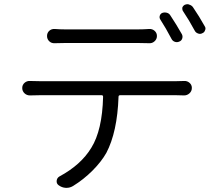

<svg xmlns="http://www.w3.org/2000/svg" viewBox="-20 -862 1040 923"><path d="M854.5 -697.3Q859.4 -687.5 856 -676.8Q852.5 -666 841.8 -662.1Q831.1 -657.2 820.3 -661.1Q809.6 -665 804.7 -674.8Q776.4 -728.5 751 -767.6Q745.1 -776.4 748 -786.1Q751 -795.9 759.8 -799.8Q770.5 -803.7 781.7 -800.8Q793 -797.9 798.8 -788.1Q828.1 -744.1 854.5 -697.3ZM642.6 -655.3H294.9Q267.6 -655.3 243.2 -654.3Q227.5 -653.3 216.8 -663.6Q206.1 -673.8 206.1 -689Q206.1 -704.1 216.8 -713.9Q227.5 -723.6 243.2 -722.7Q268.6 -720.7 293.9 -720.7H642.6Q668 -720.7 697.3 -722.7Q711.9 -723.6 723.1 -713.9Q734.4 -704.1 734.4 -689Q734.4 -673.8 723.1 -663.6Q711.9 -653.3 697.3 -654.3Q668.9 -655.3 642.6 -655.3ZM171.9 -471.7H826.2Q845.7 -471.7 865.2 -472.7Q879.9 -473.6 891.1 -463.9Q902.3 -454.1 902.3 -439.5Q902.3 -423.8 891.1 -413.6Q879.9 -403.3 865.2 -403.3Q842.8 -404.3 826.2 -404.3H557.6Q549.8 -404.3 549.8 -396.5Q543.9 -227.5 491.2 -127Q466.8 -84 424.3 -41.5Q381.8 1 331.1 32.2Q316.4 41 300.8 41Q297.9 41 295.9 41Q277.3 40 261.7 28.3Q251 20.5 252.4 6.8Q253.9 -6.8 265.6 -13.7Q369.1 -69.3 418.9 -151.4Q471.7 -236.3 475.6 -396.5Q475.6 -404.3 468.8 -404.3H171.9Q139.6 -404.3 124 -403.3Q108.4 -403.3 97.7 -413.6Q86.9 -423.8 86.9 -439Q86.9 -454.1 98.1 -463.9Q109.4 -473.6 124 -472.7Q145.5 -471.7 171.9 -471.7ZM860.4 -807.6Q856.4 -812.5 856.4 -819.3Q856.4 -822.3 856.4 -825.2Q859.4 -834 868.2 -838.9Q875 -841.8 881.8 -841.8Q885.7 -841.8 889.6 -839.8Q900.4 -836.9 907.2 -828.1Q938.5 -782.2 963.9 -736.3Q967.8 -731.4 967.8 -724.6Q967.8 -720.7 965.8 -716.8Q962.9 -706.1 952.1 -702.1Q947.3 -699.2 941.4 -699.2Q936.5 -699.2 931.6 -701.2Q920.9 -705.1 916 -714.8Q888.7 -765.6 860.4 -807.6Z"/></svg>

Font: Gen Jyuu Gothic Normal
Style: Regular
Weight: 300
Designer: [Source Han Sans]
Ryoko NISHIZUKA  (kana & ideographs); Paul D. Hunt (Latin, Greek & Cyrillic); Wenlong ZHANG  (bopomofo
Version: Version 1.002.20150607